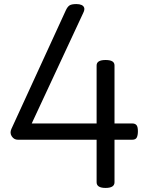

<svg xmlns="http://www.w3.org/2000/svg" viewBox="-20 -910 715 944"><path d="M499 14Q477 14 466 7Q455 0 455 -14V-223H68Q49 -223 38 -239.5Q27 -256 36 -276L304 -860Q312 -877 322 -883.5Q332 -890 356 -890Q371 -890 381 -885.5Q391 -881 394 -871.5Q397 -862 389 -846L136 -303H455V-588Q455 -615 499 -615Q521 -615 532 -608.5Q543 -602 543 -588V-303H630Q644 -303 651 -295Q658 -287 658 -265Q658 -245 652.5 -234Q647 -223 630 -223H543V-14Q543 14 499 14Z"/></svg>

Font: Playwrite AT
Style: Regular
Weight: 400
Designer: Veronika Burian, José Scaglione
Foundry: TypeTogether
Version: Version 1.002